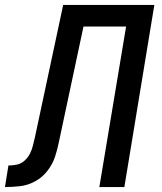

<svg xmlns="http://www.w3.org/2000/svg" viewBox="-57 -755 653 775"><path d="M-37 0Q-7 0 24 -3.5Q55 -7 84.5 -23Q114 -39 134.5 -65.5Q155 -92 165 -122Q175 -152 181 -183L280 -648H452L344 0H445L566 -735H198L84 -201Q80 -185 76 -168Q72 -151 64 -135Q56 -119 42 -106.5Q28 -94 11 -90.5Q-6 -87 -23 -87Z"/></svg>

Font: Iosevka Sparkle Medium
Style: Italic
Weight: 500
Italic angle: -9°
Designer: Belleve Invis
Foundry: Belleve Invis
Version: Version 4.5.0; ttfautohint (v1.8.3)